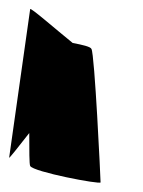

<svg xmlns="http://www.w3.org/2000/svg" viewBox="-44 -721 313 420"><path d="M-24 -376C-24 -374 -5 -398 20 -430C20 -391 20 -362 22 -358C28 -345 176 -317 176 -322C176 -330 163 -604 156 -614C154 -619 136 -623 115 -627C79 -656 22 -706 22 -701Z"/></svg>

Font: Ampere
Style: SCUltExt
Weight: 400
Version: Version 1